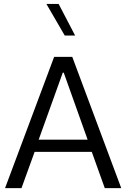

<svg xmlns="http://www.w3.org/2000/svg" viewBox="-20 -969 650 989"><path d="M158.4 -186.8H452.7L519.7 0H604.5L352.2 -676.2H258.9L6 0H90.7ZM303.4 -594.8H308.3L431.4 -249.5H179.2ZM367 -785.9 282 -948.7H219L313.5 -785.9Z"/></svg>

Font: Estedad-FD VF
Style: Regular
Weight: 100
Designer: Amin Abedi
Version: Version 7.3